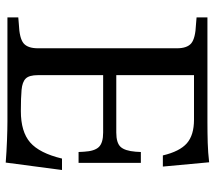

<svg xmlns="http://www.w3.org/2000/svg" viewBox="-60 -686 752 672"><g transform="rotate(90 316.0 -350.0)"><path d="M549 6Q511 3 471 1.5Q431 0 405 0H41V-38L65 -40Q114 -42 131.5 -56.5Q149 -71 149 -107V-593Q149 -629 131.5 -643.5Q114 -658 65 -660L41 -662V-700H407Q445 -700 479.5 -701Q514 -702 548 -706L563 -544H524Q510 -603 481.5 -628Q453 -653 399 -653H243V-381H444Q480 -381 494 -396Q508 -411 511 -449L512 -467H550V-249H512L511 -268Q509 -305 494.5 -320Q480 -335 444 -335H243V-107Q243 -76 255 -64Q267 -52 294.5 -49.5Q322 -47 369 -47Q441 -47 478.5 -79.5Q516 -112 535 -191H575Z"/></g></svg>

Font: Hedvig Letters Serif 14pt
Style: Regular
Weight: 400
Designer: Alexander Örn & Tor Weibull
Foundry: Kanon Foundry
Version: Version 1.000; ttfautohint (v1.8.4.7-5d5b)